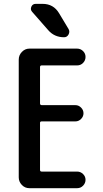

<svg xmlns="http://www.w3.org/2000/svg" viewBox="-20 -985 540 1005"><path d="M133.8 0Q110.4 0 94.2 -17.1Q78.1 -34.2 78.1 -56.6V-672.9Q78.1 -696.3 94.7 -713.4Q111.3 -730.5 133.8 -730.5H383.8Q401.4 -730.5 414.6 -717.8Q427.7 -705.1 427.7 -687Q427.7 -668.9 415 -655.8Q402.3 -642.6 383.8 -642.6H198.2Q189.5 -642.6 189.5 -633.8V-443.4Q189.5 -435.5 198.2 -434.6H375Q391.6 -434.6 404.3 -421.9Q417 -409.2 417 -392.1Q417 -375 404.3 -362.3Q391.6 -349.6 375 -349.6H198.2Q189.5 -349.6 189.5 -341.8V-95.7Q189.5 -86.9 198.2 -86.9H383.8Q401.4 -86.9 414.6 -74.2Q427.7 -61.5 427.7 -43.9Q427.7 -26.4 415 -13.2Q402.3 0 383.8 0ZM203.1 -964.8Q259.8 -964.8 289.1 -916L338.9 -833Q346.7 -819.3 338.9 -804.7Q331.1 -790 315.4 -790Q264.6 -790 232.4 -827.1L148.4 -922.9Q137.7 -934.6 144 -949.7Q150.4 -964.8 167 -964.8Z"/></svg>

Font: Rounded Mgen+ 1mn medium
Style: Regular
Weight: 500
Designer: [Source Han Sans]
Ryoko NISHIZUKA  (kana & ideographs); Paul D. Hunt (Latin, Greek & Cyrillic); Wenlong ZHANG  (bopomofo
Version: Version 1.059.20150602